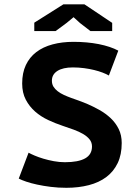

<svg xmlns="http://www.w3.org/2000/svg" viewBox="-20 -872 596 905"><path d="M68.4 0ZM413.6 -181.6Q413.6 -200.7 402.3 -214.8Q391.1 -229 372.1 -240.2Q353 -251.5 327.9 -260.7Q302.7 -270 274.4 -279.3Q240.7 -290.5 206.8 -306.4Q172.9 -322.3 145.8 -345.9Q118.7 -369.6 101.6 -402.1Q84.5 -434.6 84.5 -478.5Q84.5 -528.3 101.8 -565.2Q119.1 -602.1 151.1 -626.5Q183.1 -650.9 227.8 -662.8Q272.5 -674.8 326.7 -674.8Q390.1 -674.8 445.3 -664.1Q501.5 -652.8 537.6 -633.3L493.2 -516.1Q481.4 -522.9 463.6 -529.8Q445.8 -536.6 423.8 -542Q401.9 -547.4 376.2 -550.8Q350.6 -554.2 323.7 -554.2Q276.4 -554.2 250.5 -537.6Q224.6 -521 224.6 -491.7Q224.6 -475.6 231.9 -463.6Q239.3 -451.7 252 -441.9Q264.6 -432.1 281 -424.6Q297.4 -417 315.7 -410.4Q334 -403.8 352.8 -397.2Q371.6 -390.6 388.7 -383.3Q419.4 -370.1 449 -353.5Q478.5 -336.9 502 -314.7Q525.4 -292.5 539.6 -263.7Q553.7 -234.9 553.7 -197.8Q553.7 -143.1 534.7 -103.3Q515.6 -63.5 481.2 -37.6Q446.8 -11.7 398.7 0.7Q350.6 13.2 293 13.2Q254.4 13.2 219.2 8.8Q184.1 4.4 154.8 -2Q125.5 -8.3 103.3 -15.9Q81.1 -23.4 68.4 -30.3L114.7 -152.3Q125 -146.5 143.3 -138.7Q161.6 -130.9 184.6 -124Q207.5 -117.2 233.6 -112.3Q259.8 -107.4 285.6 -107.4Q349.1 -107.4 381.3 -125.5Q413.6 -143.6 413.6 -181.6ZM278.8 -851.6H377.9L508.8 -764.2V-725.6H406.2L357.4 -763.2L326.7 -791L294.4 -764.2L242.2 -725.6H141.6V-765.1Z"/></svg>

Font: PT Astra Sans
Style: Bold
Weight: 700
Designer: A.Korolkova, I. Chaeva
Foundry: ParaType Ltd
Version: Version 1.001; ttfautohint (v1.6)